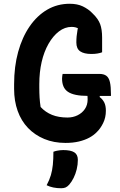

<svg xmlns="http://www.w3.org/2000/svg" viewBox="-20 -740 640 1021"><path d="M313 -347H508Q532 -347 545.5 -337Q559 -327 564.5 -303.5Q570 -280 570 -239V-230H448Q410 -230 383.5 -235.5Q357 -241 341 -252Q325 -263 317.5 -280.5Q310 -298 310 -322Q310 -328 311 -335.5Q312 -343 313 -347ZM351 -720Q371 -720 388.5 -716.5Q406 -713 420.5 -706Q435 -699 448.5 -689.5Q462 -680 474 -667Q502 -640 512.5 -612Q523 -584 523 -540Q523 -527 523 -513.5Q523 -500 523 -487Q523 -474 523 -462Q513 -458 498.5 -455.5Q484 -453 466 -453Q427 -453 406.5 -467Q386 -481 386 -514Q386 -532 387.5 -547Q389 -562 392 -579.5Q395 -597 400 -619L405 -584Q394 -591 383.5 -594Q373 -597 361 -597Q325 -597 293.5 -573Q262 -549 238 -507Q214 -465 201.5 -410.5Q189 -356 189 -293V-275Q189 -246 190.5 -221Q192 -196 196 -171Q222 -143 257 -129Q292 -115 339 -115Q368 -115 392.5 -127Q417 -139 431.5 -160.5Q446 -182 446 -211Q446 -219 445.5 -225.5Q445 -232 444.5 -238Q444 -244 442 -250H513L510 -224Q526 -212 534.5 -195Q543 -178 543 -151Q543 -115 528.5 -85.5Q514 -56 495 -38Q479 -21 455 -8Q431 5 399.5 12.5Q368 20 328 20Q266 20 215.5 -1Q165 -22 129 -59.5Q93 -97 74 -150Q55 -203 55 -267V-292Q55 -386 76.5 -464Q98 -542 137.5 -599.5Q177 -657 231 -688.5Q285 -720 351 -720ZM264 67Q275 63 283 61.5Q291 60 299.5 59Q308 58 316 58Q356 58 375 70Q394 82 394 110Q394 135 388 160Q382 185 371.5 206Q361 227 348 242Q338 253 328.5 257Q319 261 305 261Q283 261 263.5 257Q244 253 228 245Q243 217 250.5 191.5Q258 166 261 136Q264 106 264 67Z"/></svg>

Font: Recursive Monospace Casual
Style: Bold
Weight: 700
Version: Version 1.047